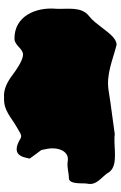

<svg xmlns="http://www.w3.org/2000/svg" viewBox="155 -789 592 942"><g transform="rotate(-90 451.0 -318.0)"><path d="M21 -186C10 -138 57 -115 78 -78C113 -31 204 -59 264 -51C331 -61 397 -68 477 -81C557 -94 627 -61 702 -42C738 -42 768 -92 789 -117C805 -137 819 -158 843 -177C892 -215 876 -283 879 -339C888 -439 842 -544 732 -543C699 -543 684 -501 654 -501C626 -501 576 -536 555 -552C525 -575 485 -598 444 -594C380 -598 344 -557 297 -531C279 -522 259 -503 243 -513C161 -563 151 -504 144 -468L186 -411C186 -411 191 -384 192 -381C201 -336 184 -271 129 -282C99 -286 75 -276 48 -276C15 -276 25 -203 21 -186Z"/></g></svg>

Font: Camosport
Style: Regular
Weight: 400
Version: Version 001.000